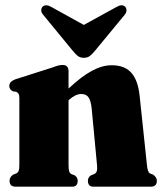

<svg xmlns="http://www.w3.org/2000/svg" viewBox="-20 -704 612 724"><path d="M238.5 -435V-370Q288 -416.5 327 -437.2Q366 -458 401 -458Q450.5 -458 475.5 -429.2Q500.5 -400.5 506.5 -343L534 -82.5Q536.5 -54.5 545.5 -50L557.5 -45.5Q571.5 -35 571.5 -22.5Q571.5 0 548 0H332.5Q311.5 0 311.5 -22.5Q311.5 -35 322.5 -42.5L335 -47.5Q341.5 -50.5 344.5 -57.5Q347.5 -64.5 346 -80L325.5 -297Q322.5 -323.5 314 -336.5Q305.5 -349.5 286.5 -349.5Q264.5 -349.5 239.5 -327L238.5 -326V-82.5Q238.5 -65.5 240.8 -58Q243 -50.5 249.5 -47.5L262 -42.5Q273 -34.5 273 -22.5Q273 0 252 0H39Q16 0 16 -22.5Q16 -36 29.5 -45.5L41.5 -50Q47.5 -53 50.2 -59.8Q53 -66.5 53 -82.5V-333.5Q53 -345 50.2 -350Q47.5 -355 41 -358L29 -359.5Q15 -366.5 15 -380Q15 -395.5 36.5 -404.5L176 -449Q192 -455 200.2 -457Q208.5 -459 216.5 -459Q238.5 -459 238.5 -435ZM339 -513.5Q328.5 -500.5 319.2 -493.2Q310 -486 296.5 -486Q282 -486 273 -493.2Q264 -500.5 253.5 -513.5L143.5 -647.5Q135 -657 135.5 -665.8Q136 -674.5 141 -679Q153 -690 175 -677L296 -610L418 -677Q439.5 -690 451.5 -679Q456.5 -674.5 457 -665.8Q457.5 -657 449.5 -647.5Z"/></svg>

Font: Fraunces 144pt S050 Black
Style: Regular
Weight: 900
Version: Version 1.000; ttfautohint (v1.8.3)